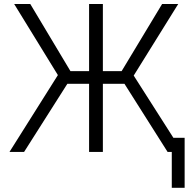

<svg xmlns="http://www.w3.org/2000/svg" viewBox="-20 -747 943 944"><path d="M485.8 -727.3V-397.4H578.1L777 -727.3H856.2L637.4 -375.4L876.8 0H804L592 -334.9H485.8V0H418V-334.9H311.1L98.4 0H26.6L264.6 -377.8L49.7 -727.3H128.9L326.3 -397.4H418V-727.3ZM887.8 -69.6V176.5H824.6V-69.6Z"/></svg>

Font: Inter UI Light
Style: Regular
Weight: 300
Designer: Rasmus Andersson
Foundry: rsms
Version: 3.2;8d6f07862